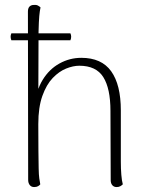

<svg xmlns="http://www.w3.org/2000/svg" viewBox="-20 -748 605 777"><path d="M26 -613H265Q271 -600 265 -585H26Q20 -600 26 -613ZM118 9Q107 9 100.5 1Q94 -7 94 -20L93 -701Q93 -715 99.5 -721.5Q106 -728 117 -728Q127 -729 133.5 -725.5Q140 -722 144 -718Q141 -705 139 -683.5Q137 -662 136 -619L135 -332L121 -321Q126 -381 152.5 -424.5Q179 -468 220.5 -491Q262 -514 309 -514Q391 -514 430 -459.5Q469 -405 469 -301V-94Q469 -65 471 -40.5Q473 -16 477 -2Q473 2 467 5.5Q461 9 452 9Q441 9 434.5 1.5Q428 -6 428 -19L427 -299Q427 -390 398 -436Q369 -482 301 -482Q276 -482 247.5 -470.5Q219 -459 193.5 -432.5Q168 -406 151.5 -360Q135 -314 135 -246Q135 -178 135.5 -135Q136 -92 136.5 -66Q137 -40 139 -26Q141 -12 143 -2Q140 2 134 5.5Q128 9 118 9Z"/></svg>

Font: Arima ExtraLight
Style: Regular
Weight: 250
Designer: Joana Correia and Natanael Gama
Foundry: NDISCOVER
Version: Version 1.101;gftools[0.9.23]